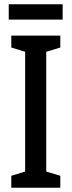

<svg xmlns="http://www.w3.org/2000/svg" viewBox="-20 -881 336 901"><path d="M274 -861H21V-789H274ZM263 0V-56L197 -76V-638L263 -658V-714H33V-658L98 -638V-76L33 -56V0Z"/></svg>

Font: Noto Sans Arabic UI XCn Md
Style: Regular
Weight: 500
Width: 2
Designer: Monotype Design Team, Nadine Chahine and Nizar Qandah
Foundry: Monotype Imaging Inc.
Version: Version 2.010